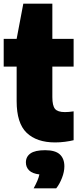

<svg xmlns="http://www.w3.org/2000/svg" viewBox="-20 -760 434 1038"><path d="M278 10Q178.5 10 124.2 -42Q70 -94 70 -213V-400H0V-550H70L106 -740H263V-550H378V-400H263V-235Q263 -188.5 277.5 -171.2Q292 -154 331 -154Q341.5 -154 352.8 -155Q364 -156 378 -158V-2Q358 3 331.2 6.5Q304.5 10 278 10ZM162 258Q174.5 235 182 217.2Q189.5 199.5 193 183Q155 178.5 137.5 161.2Q120 144 120 118Q120 87 144.8 69.5Q169.5 52 224 52Q279 52 303.5 74.8Q328 97.5 328 139Q328 169 315 202.2Q302 235.5 284 258Z"/></svg>

Font: Encode Sans Cnd Black
Style: Regular
Weight: 900
Width: 3
Designer: Multiple Designers
Foundry: Impallari Type
Version: Version 3.002; ttfautohint (v1.8.3) -l 8 -r 50 -G 200 -x 14 